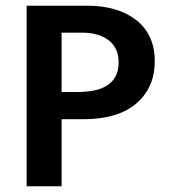

<svg xmlns="http://www.w3.org/2000/svg" viewBox="-20 -650 588 670"><path d="M73 -630H286Q339 -630 382 -617Q425 -604 456 -579.5Q487 -555 503.5 -519.5Q520 -484 520 -438Q520 -385 501 -347Q482 -309 449 -283.5Q416 -258 371 -246Q326 -234 274 -234H195V0H73ZM195 -329H251Q281 -329 307 -334Q333 -339 352.5 -351Q372 -363 383 -383Q394 -403 394 -433Q394 -460 384 -479.5Q374 -499 356.5 -511.5Q339 -524 316 -530Q293 -536 268 -536H195Z"/></svg>

Font: Ek Mukta SemiBold
Style: Regular
Weight: 600
Designer: Girish Dalvi and Yashodeep Gholap
Foundry: Ek Type
Version: Version 2.538;PS 1.002;hotconv 16.6.51;makeotf.lib2.5.65220;